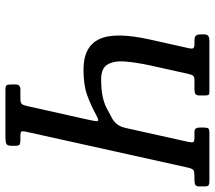

<svg xmlns="http://www.w3.org/2000/svg" viewBox="-62 -728 790 706"><g transform="rotate(90 333.0 -375.0)"><path d="M501 -669Q504.5 -685 502.8 -690Q501 -695 485 -695H466.5Q456 -695 452.5 -700Q449 -705 449 -714.5V-729Q449 -742.5 452.5 -746.2Q456 -750 469 -750H645Q657 -750 661.2 -747Q665.5 -744 665.5 -731V-712Q665.5 -701.5 659.5 -698.2Q653.5 -695 642 -695H629Q612.5 -695 606.5 -691.8Q600.5 -688.5 596.5 -672L463.5 -72Q461.5 -61.5 464.2 -58.2Q467 -55 478 -55H495Q505 -55 510.5 -52.5Q516 -50 516 -39V-22Q516 -6 508.2 -3Q500.5 0 486 0H310.5Q297 0 293.8 -4Q290.5 -8 290.5 -22V-37Q290.5 -55 309 -55H343.5Q358 -55 362.5 -60.5Q367 -66 370 -80L420 -303.5Q426.5 -332 425.2 -338.5Q424 -345 405.5 -335Q366 -313.5 329 -300.2Q292 -287 236 -287Q151.5 -287 124 -344.8Q96.5 -402.5 125.5 -532L157.5 -675.5Q160 -687.5 156.8 -691.2Q153.5 -695 142 -695H129Q116.5 -695 111.5 -700Q106.5 -705 106.5 -718V-731Q106.5 -743 113.2 -746.5Q120 -750 131 -750H315Q325 -750 328 -747.5Q331 -745 331 -734V-714Q331 -702 325.2 -698.5Q319.5 -695 308 -695H276Q263.5 -695 259.2 -691Q255 -687 252 -673.5L220.5 -532Q209.5 -481 206.2 -440.2Q203 -399.5 217 -375.8Q231 -352 270.5 -352Q309.5 -352 334 -357.2Q358.5 -362.5 377.2 -372Q396 -381.5 416.5 -393Q429.5 -400.5 438 -412.2Q446.5 -424 451 -444Z"/></g></svg>

Font: Besley* Condensed
Style: Italic
Weight: 400
Width: 3
Italic angle: -13°
Designer: Owen Earl
Foundry: indestructible type*
Version: Version 3.000; ttfautohint (v1.8.3)